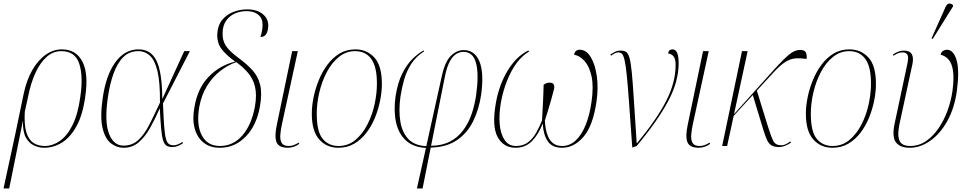

<svg xmlns="http://www.w3.org/2000/svg" viewBox="-66 -825 5473 1085"><path d="M-46 240 21 -70 68 -296Q84 -371 115.5 -427Q147 -483 190.5 -514.5Q234 -546 284 -546Q363 -546 399 -478Q435 -410 416 -281Q402 -177 367 -113Q332 -49 284.5 -19.5Q237 10 183 10Q155 10 127 -2.5Q99 -15 80.5 -47.5Q62 -80 64 -140H63L-14 240ZM186 0Q232 0 273.5 -29.5Q315 -59 345 -120.5Q375 -182 388 -279Q405 -396 381.5 -466Q358 -536 281 -536Q234 -536 197.5 -503.5Q161 -471 134.5 -413.5Q108 -356 93 -280L74 -193Q70 -119 83 -77Q96 -35 123 -17.5Q150 0 186 0Z M632 10Q593 10 560.5 -15.5Q528 -41 513.5 -101.5Q499 -162 514 -268Q532 -398 585 -472Q638 -546 717 -546Q787 -546 818.5 -481.5Q850 -417 851 -269H853L975 -536H1007L855 -240Q858 -162 861.5 -114.5Q865 -67 871 -43.5Q877 -20 887.5 -12Q898 -4 915 -4Q928 -4 941.5 -10Q955 -16 965 -23L968 -16Q956 -7 940.5 -0.5Q925 6 909 6Q889 6 876.5 -1Q864 -8 856.5 -29.5Q849 -51 845 -94.5Q841 -138 837 -211H836Q810 -152 782 -102Q754 -52 718 -21Q682 10 632 10ZM632 -2Q682 -2 716.5 -34.5Q751 -67 779 -122.5Q807 -178 838 -245Q839 -357 824.5 -420Q810 -483 782 -509.5Q754 -536 715 -536Q665 -536 631 -502.5Q597 -469 575.5 -409Q554 -349 543 -271Q524 -137 550 -69.5Q576 -2 632 -2Z M1176 10Q1121 10 1084.5 -19Q1048 -48 1034 -100Q1020 -152 1033 -221Q1051 -327 1113.5 -391.5Q1176 -456 1263 -477Q1211 -514 1185 -549.5Q1159 -585 1162 -636Q1165 -683 1190 -713Q1215 -743 1252.5 -757.5Q1290 -772 1330 -772Q1391 -772 1424 -741Q1457 -710 1448 -661Q1445 -640 1435 -628Q1425 -616 1406 -616Q1430 -696 1405.5 -729Q1381 -762 1326 -762Q1292 -762 1262 -749Q1232 -736 1212.5 -709Q1193 -682 1192 -640Q1190 -598 1209.5 -567.5Q1229 -537 1280 -499Q1328 -464 1360 -429Q1392 -394 1404 -346Q1416 -298 1403 -224Q1384 -116 1322.5 -53Q1261 10 1176 10ZM1177 0Q1252 0 1304 -60Q1356 -120 1375 -225Q1386 -290 1375 -335Q1364 -380 1336.5 -412.5Q1309 -445 1269 -474Q1221 -457 1177.5 -423Q1134 -389 1103 -338Q1072 -287 1060 -220Q1043 -120 1074.5 -60Q1106 0 1177 0Z M1561 10Q1509 10 1496.5 -22Q1484 -54 1499 -123L1585 -536H1617L1527 -122Q1520 -90 1518 -62Q1516 -34 1526 -17Q1536 0 1566 0Q1581 0 1594 -5Q1607 -10 1622 -19L1625 -12Q1611 -1 1593.5 4.5Q1576 10 1561 10Z M1846 10Q1780 10 1738 -37Q1696 -84 1696 -183Q1696 -226 1706 -275Q1716 -324 1735.5 -372Q1755 -420 1784.5 -459.5Q1814 -499 1853 -522.5Q1892 -546 1942 -546Q2006 -546 2049 -500.5Q2092 -455 2092 -350Q2092 -308 2082.5 -259Q2073 -210 2054 -162.5Q2035 -115 2005.5 -76Q1976 -37 1936.5 -13.5Q1897 10 1846 10ZM1847 0Q1901 0 1941.5 -33.5Q1982 -67 2009.5 -120Q2037 -173 2050.5 -234.5Q2064 -296 2064 -353Q2064 -448 2032 -492Q2000 -536 1941 -536Q1890 -536 1849.5 -503.5Q1809 -471 1781 -418Q1753 -365 1738.5 -303Q1724 -241 1724 -181Q1724 -81 1757.5 -40.5Q1791 0 1847 0Z M2290 240 2341 11Q2269 7 2227.5 -31.5Q2186 -70 2172 -134Q2158 -198 2169 -279Q2181 -358 2208 -411Q2235 -464 2268 -495Q2301 -526 2328 -540L2331 -535Q2285 -506 2258 -464Q2231 -422 2217.5 -374Q2204 -326 2197 -279Q2186 -200 2196.5 -137.5Q2207 -75 2242.5 -38.5Q2278 -2 2343 1L2430 -392Q2448 -476 2481.5 -509Q2515 -542 2554 -542Q2616 -542 2643 -478.5Q2670 -415 2653 -290Q2641 -208 2608 -140.5Q2575 -73 2516 -33Q2457 7 2368 9L2322 240ZM2448 -392 2370 -1Q2433 -2 2477.5 -25.5Q2522 -49 2552 -89.5Q2582 -130 2599.5 -181.5Q2617 -233 2625 -290Q2641 -406 2624 -469Q2607 -532 2553 -532Q2534 -532 2514.5 -521.5Q2495 -511 2477.5 -481Q2460 -451 2448 -392Z M2847 10Q2779 10 2746 -51Q2713 -112 2736 -242Q2754 -345 2802.5 -425.5Q2851 -506 2920 -540L2924 -534Q2863 -497 2822 -418Q2781 -339 2764 -242Q2753 -177 2758 -122Q2763 -67 2786 -33.5Q2809 0 2850 0Q2892 0 2920 -22.5Q2948 -45 2966 -78.5Q2984 -112 2997 -144Q3000 -200 3002.5 -247Q3005 -294 3006 -346Q3022 -358 3040 -358Q3059 -358 3064 -346Q3069 -334 3063 -315Q3059 -297 3049.5 -264Q3040 -231 3030 -197.5Q3020 -164 3013 -144Q3014 -123 3018 -98.5Q3022 -74 3032 -51.5Q3042 -29 3061 -14.5Q3080 0 3111 0Q3154 0 3188 -32Q3222 -64 3244.5 -121Q3267 -178 3277 -252Q3289 -337 3277 -393Q3265 -449 3238 -479.5Q3211 -510 3178 -516Q3184 -544 3210 -544Q3247 -544 3272 -503Q3297 -462 3306.5 -395.5Q3316 -329 3305 -252Q3285 -114 3231.5 -52Q3178 10 3110 10Q3054 10 3029 -27.5Q3004 -65 3001 -127Q2977 -65 2940 -27.5Q2903 10 2847 10Z M3507 9Q3496 -143 3489 -242Q3482 -341 3476 -399Q3470 -457 3463.5 -485Q3457 -513 3448.5 -521Q3440 -529 3427 -529Q3419 -529 3408 -523.5Q3397 -518 3387 -510L3383 -517Q3395 -525 3408.5 -532Q3422 -539 3442 -539Q3461 -539 3472.5 -531.5Q3484 -524 3491.5 -497Q3499 -470 3504.5 -413.5Q3510 -357 3516 -260.5Q3522 -164 3532 -16H3534Q3645 -150 3698.5 -254.5Q3752 -359 3752 -458Q3752 -494 3739 -508Q3726 -522 3710 -522Q3711 -536 3718 -541Q3725 -546 3735 -546Q3769 -546 3769 -467Q3769 -365 3710.5 -254.5Q3652 -144 3532 0Z M3883 10Q3831 10 3818.5 -22Q3806 -54 3821 -123L3907 -536H3939L3849 -122Q3842 -90 3840 -62Q3838 -34 3848 -17Q3858 0 3888 0Q3903 0 3916 -5Q3929 -10 3944 -19L3947 -12Q3933 -1 3915.5 4.5Q3898 10 3883 10Z M4015 0 4127 -536H4159L4082 -180L4304 -427Q4361 -490 4393 -516.5Q4425 -543 4455 -543Q4482 -543 4488.5 -527.5Q4495 -512 4492 -492Q4457 -497 4429 -495Q4401 -493 4371.5 -474.5Q4342 -456 4301 -411L4211 -313L4274 -109Q4292 -51 4304.5 -27.5Q4317 -4 4349 -4Q4362 -4 4374.5 -10Q4387 -16 4400 -26L4404 -19Q4366 6 4337 6Q4310 6 4294.5 -3Q4279 -12 4269.5 -32Q4260 -52 4249 -87L4188 -288L4080 -170L4043 0Z M4638 10Q4572 10 4530 -37Q4488 -84 4488 -183Q4488 -226 4498 -275Q4508 -324 4527.5 -372Q4547 -420 4576.5 -459.5Q4606 -499 4645 -522.5Q4684 -546 4734 -546Q4798 -546 4841 -500.5Q4884 -455 4884 -350Q4884 -308 4874.5 -259Q4865 -210 4846 -162.5Q4827 -115 4797.5 -76Q4768 -37 4728.5 -13.5Q4689 10 4638 10ZM4639 0Q4693 0 4733.5 -33.5Q4774 -67 4801.5 -120Q4829 -173 4842.5 -234.5Q4856 -296 4856 -353Q4856 -448 4824 -492Q4792 -536 4733 -536Q4682 -536 4641.5 -503.5Q4601 -471 4573 -418Q4545 -365 4530.5 -303Q4516 -241 4516 -181Q4516 -81 4549.5 -40.5Q4583 0 4639 0Z M5075 10Q5021 10 4997.5 -20Q4974 -50 4989 -124L5061 -462Q5070 -502 5062 -515.5Q5054 -529 5035 -529Q5025 -529 5013 -525.5Q5001 -522 4983 -510L4980 -517Q5012 -539 5042 -539Q5106 -539 5090 -462L5017 -124Q5007 -74 5012 -47Q5017 -20 5034 -10Q5051 0 5077 0Q5126 0 5166 -27Q5206 -54 5237 -99Q5268 -144 5288 -198.5Q5308 -253 5316 -308Q5326 -382 5319.5 -425Q5313 -468 5294 -489Q5275 -510 5249 -516Q5254 -533 5265 -538.5Q5276 -544 5285 -544Q5322 -544 5339.5 -486Q5357 -428 5341 -309Q5327 -212 5287 -140.5Q5247 -69 5191 -29.5Q5135 10 5075 10ZM5205 -605 5198 -608 5278 -787Q5287 -805 5298.5 -805Q5310 -805 5320 -796L5319 -788Z"/></svg>

Font: Noto Serif Display SemiCondensed Thin
Style: Italic
Weight: 100
Width: 4
Italic angle: -12°
Designer: Monotype Design Team
Foundry: Monotype Imaging Inc.
Version: Version 2.009